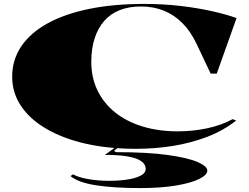

<svg xmlns="http://www.w3.org/2000/svg" viewBox="-20 -743 1267 978"><path d="M1183 -129Q1117 -77 1034 -45.5Q951 -14 859.5 0.5Q768 15 673 15Q532 15 417 -11Q302 -37 217.5 -86Q133 -135 87.5 -202.5Q42 -270 42 -352Q42 -438 88 -506.5Q134 -575 221.5 -623.5Q309 -672 433.5 -697.5Q558 -723 714 -723Q813 -723 901.5 -712.5Q990 -702 1062.5 -685.5Q1135 -669 1185 -651L1084 -368H1053L982 -518Q952 -582 910 -624.5Q868 -667 815 -688.5Q762 -710 698 -710Q637 -710 590 -691.5Q543 -673 511 -636.5Q479 -600 462 -547.5Q445 -495 445 -428Q445 -347 477 -281.5Q509 -216 567.5 -169.5Q626 -123 707 -98.5Q788 -74 885 -74Q963 -74 1035.5 -89.5Q1108 -105 1165 -136ZM693 215Q562 215 470.5 201Q379 187 339 154L352 145Q378 160 428 169Q478 178 535 178Q583 178 625.5 172Q668 166 695 152.5Q722 139 722 117Q722 104 714 92Q706 80 684.5 69.5Q663 59 622 52.5Q581 46 514 46L578 0H593L561 25L570 32Q732 32 835 46.5Q938 61 987 82.5Q1036 104 1036 126Q1036 148 995 168.5Q954 189 877 202Q800 215 693 215Z"/></svg>

Font: Kalnia Expanded SemiBold
Style: Regular
Weight: 600
Width: 7
Designer: Frida Medrano
Foundry: Frida Medrano
Version: Version 1.105